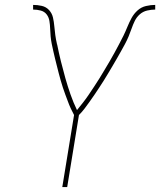

<svg xmlns="http://www.w3.org/2000/svg" viewBox="-20 -763 653 783"><path d="M234 0 282 -294Q275 -307 268.5 -321Q262 -335 257 -349Q252 -363 246.5 -377Q241 -391 236.5 -405.5Q232 -420 227.5 -435Q223 -450 219.5 -464.5Q216 -479 212 -494Q208 -509 204.5 -524Q201 -539 197.5 -554Q194 -569 191 -584Q188 -599 186.5 -614.5Q185 -630 184.5 -646Q184 -662 181.5 -677.5Q179 -693 170 -704.5Q161 -716 146 -720Q131 -724 115 -724V-743Q133 -743 150.5 -739Q168 -735 180 -722Q192 -709 196 -691.5Q200 -674 201.5 -656Q203 -638 205.5 -620Q208 -602 212 -585V-584V-583L213 -582Q220 -547 228.5 -512.5Q237 -478 246.5 -444.5Q256 -411 267.5 -378Q279 -345 294 -314Q307 -330 319.5 -346Q332 -362 343 -378.5Q354 -395 365 -411.5Q376 -428 386.5 -445Q397 -462 407 -479Q417 -496 427.5 -513.5Q438 -531 447 -548Q456 -565 465.5 -582.5Q475 -600 483.5 -617.5Q492 -635 499.5 -653.5Q507 -672 516.5 -689.5Q526 -707 541 -720.5Q556 -734 575.5 -738.5Q595 -743 613 -743V-724Q597 -724 580 -720Q563 -716 550 -704.5Q537 -693 529.5 -677.5Q522 -662 516.5 -646Q511 -630 504.5 -614.5Q498 -599 490 -584Q482 -569 473.5 -554Q465 -539 456.5 -524Q448 -509 439 -494Q430 -479 421.5 -464.5Q413 -450 403.5 -435Q394 -420 384.5 -405.5Q375 -391 365.5 -377Q356 -363 346 -349Q336 -335 325.5 -321Q315 -307 302 -294L254 0Z"/></svg>

Font: Iosevka Thin Extended
Style: Italic
Weight: 100
Width: 7
Italic angle: -9°
Monospace: yes
Designer: Belleve Invis
Foundry: Belleve Invis
Version: Version 32.5.0; ttfautohint (v1.8.4)